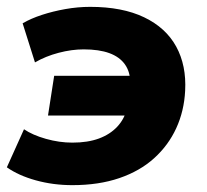

<svg xmlns="http://www.w3.org/2000/svg" viewBox="-21 -529 604 560"><path d="M190 11Q134 11 83.5 -3Q33 -17 -1 -41L49 -152Q74 -135 113 -124Q152 -113 190 -113Q235 -113 267.5 -125Q300 -137 321 -159.5Q342 -182 349 -212L357 -192H119L137 -308H370L359 -287Q359 -319 343.5 -341Q328 -363 298 -374Q268 -385 223 -385Q188 -385 150 -375Q112 -365 81 -347L45 -461Q69 -475 101 -485.5Q133 -496 169.5 -502.5Q206 -509 242 -509Q336 -509 399.5 -478.5Q463 -448 493 -393Q523 -338 519 -264Q516 -205 493 -155Q470 -105 428.5 -67.5Q387 -30 327 -9.5Q267 11 190 11Z"/></svg>

Font: Nunito Sans 10pt Black
Style: Italic
Weight: 900
Italic angle: -9°
Designer: Vernon Adams
Foundry: Vernon Adams
Version: Version 3.101;gftools[0.9.27]